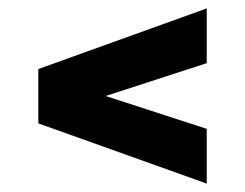

<svg xmlns="http://www.w3.org/2000/svg" viewBox="-20 -481 581 456"><path d="M471 -45 71 -188V-317L471 -461V-331L231 -253L471 -175Z"/></svg>

Font: Saira ExtraBold
Style: Regular
Weight: 800
Designer: Hector Gatti with collaboration of the Omnibus-Type team
Foundry: Omnibus-Type
Version: Version 1.100; ttfautohint (v1.8.3)